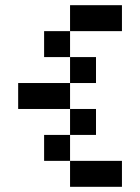

<svg xmlns="http://www.w3.org/2000/svg" viewBox="-20 -720 540 740"><path d="M150 -100V-200H250V-300H50V-400H250V-500H150V-600H250V-700H450V-600H250V-500H350V-400H250V-300H350V-200H250V-100H450V0H250V-100Z"/></svg>

Font: Matrix Sans
Style: Regular
Weight: 400
Designer: Brad Neil
Version: Version 1.100